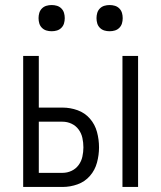

<svg xmlns="http://www.w3.org/2000/svg" viewBox="-20 -742 640 762"><path d="M466 0V-520H528V0ZM72 0V-520H134V-315H228Q259 -315 288 -304.5Q317 -294 337 -271Q357 -248 365 -218Q373 -188 373 -157Q373 -127 365 -97Q357 -67 337 -44Q317 -21 288 -10.5Q259 0 228 0ZM134 -56H228Q247 -56 264 -64Q281 -72 292 -87Q303 -102 307 -120.5Q311 -139 311 -157Q311 -176 307 -194.5Q303 -213 292 -228Q281 -243 264 -251Q247 -259 228 -259H134ZM415 -618Q404 -618 394 -621Q384 -624 376.5 -631.5Q369 -639 366 -649Q363 -659 363 -670Q363 -681 366 -691Q369 -701 376.5 -708.5Q384 -716 394 -719Q404 -722 415 -722Q426 -722 436 -719Q446 -716 453.5 -708.5Q461 -701 464 -691Q467 -681 467 -670Q467 -659 464 -649Q461 -639 453.5 -631.5Q446 -624 436 -621Q426 -618 415 -618ZM185 -618Q174 -618 164 -621Q154 -624 146.5 -631.5Q139 -639 136 -649Q133 -659 133 -670Q133 -681 136 -691Q139 -701 146.5 -708.5Q154 -716 164 -719Q174 -722 185 -722Q196 -722 206 -719Q216 -716 223.5 -708.5Q231 -701 234 -691Q237 -681 237 -670Q237 -659 234 -649Q231 -639 223.5 -631.5Q216 -624 206 -621Q196 -618 185 -618Z"/></svg>

Font: Iosevka Light Extended
Style: Regular
Weight: 300
Width: 7
Monospace: yes
Designer: Belleve Invis
Foundry: Belleve Invis
Version: Version 32.5.0; ttfautohint (v1.8.4)